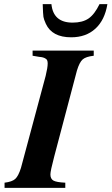

<svg xmlns="http://www.w3.org/2000/svg" viewBox="-20 -906 538 926"><path d="M294.9 -24.9V0H2V-24.9Q38.6 -29.3 53.7 -43.2Q68.8 -57.1 81.1 -96.2L200.2 -540Q210 -580.1 210 -600.1Q210 -618.2 200.2 -623Q189.9 -630.4 168.9 -631.8L137.2 -637.2V-662.1H432.1V-637.2Q394 -632.8 378.7 -619.4Q363.3 -606 351.1 -565.9L241.2 -149.9Q223.1 -81.5 223.1 -64.9Q223.1 -43.5 237.5 -35.2Q252 -26.9 294.9 -24.9ZM460 -886.2H498Q485.4 -809.1 439.9 -767.6Q394.5 -726.1 323.2 -726.1Q231.4 -726.1 201.2 -791Q191.4 -812.5 189.5 -824.5Q187.5 -836.4 186 -886.2H228Q236.8 -796.9 330.1 -796.9Q378.4 -796.9 407.5 -817.1Q436.5 -837.4 460 -886.2Z"/></svg>

Font: Accordance
Style: Bold-Italic
Weight: 700
Italic angle: -11°
Version: Version 1.2 (build January 31, 2020) Miklal Software Solutio